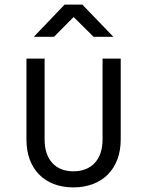

<svg xmlns="http://www.w3.org/2000/svg" viewBox="-20 -805 640 835"><path d="M215 -645 300 -731 387 -645H473L338 -785H261L127 -645ZM299 10C424 10 505 -70 505 -198V-550H426V-198C426 -111 378 -60 299 -60C221 -60 174 -111 174 -198V-550H95V-198C95 -70 174 10 299 10Z"/></svg>

Font: Tekne LDO Light
Style: Regular
Weight: 300
Monospace: yes
Designer: Alessio Laiso, Mario Rullo, Paolo Rosset
Foundry: Alessio Laiso
Version: Version 1.000;hotconv 1.0.109;makeotfexe 2.5.65596